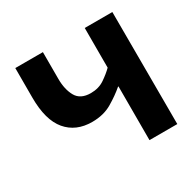

<svg xmlns="http://www.w3.org/2000/svg" viewBox="-122 -645 775 771"><g transform="rotate(-30 266.0 -260.0)"><path d="M361 0V-249H359Q330 -224 291 -201Q252 -178 199 -178Q124 -178 81.5 -228.5Q39 -279 39 -383V-520H167V-396Q167 -347 185.5 -314Q204 -281 252 -281Q289 -281 316 -299.5Q343 -318 361 -336V-520H489L490 0Z"/></g></svg>

Font: Murecho Medium
Style: Regular
Weight: 500
Designer: Neil Summerour
Foundry: Positype
Version: Version 1.010; ttfautohint (v1.8.3)